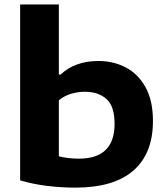

<svg xmlns="http://www.w3.org/2000/svg" viewBox="-20 -828 746 858"><path d="M316.5 10.5Q255 10.5 191 2.8Q127 -5 70 -22V-808H243V-495H251Q282 -524.5 324.5 -540Q367 -555.5 420 -555.5Q486.5 -555.5 541.8 -526.8Q597 -498 630.2 -438.5Q663.5 -379 663.5 -287Q663.5 -142 576 -65.8Q488.5 10.5 316.5 10.5ZM332.5 -119Q492 -119 492 -274.5Q492 -353.5 455.5 -385.8Q419 -418 359.5 -418Q328.5 -418 298 -409Q267.5 -400 243 -380V-129.5Q260.5 -125 283.2 -122Q306 -119 332.5 -119Z"/></svg>

Font: Encode Sans Expanded Expanded
Style: Bold
Weight: 700
Width: 7
Designer: Multiple Designers
Foundry: Impallari Type
Version: Version 3.000; ttfautohint (v1.8.3) -l 8 -r 50 -G 200 -x 14 